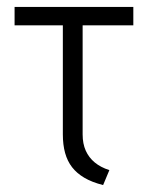

<svg xmlns="http://www.w3.org/2000/svg" viewBox="-20 -520 429 553"><path d="M218 -133V-447H364V-500H22V-447H161V-133Q161 -103 167.5 -79.5Q174 -56 187.5 -38.5Q201 -21 223 -8Q245 5 277 13L295 -30Q270 -38 253 -52Q236 -66 227 -86Q218 -106 218 -133Z"/></svg>

Font: AdventPro_ExpandedRegular
Style: ExpandedRegular
Weight: 400
Width: 7
Designer: VivaRado, Andreas Kalpakidis
Foundry: VivaRado, Andreas Kalpakidis
Version: Version 3.000